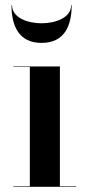

<svg xmlns="http://www.w3.org/2000/svg" viewBox="-20 -714 339 734"><path d="M26 -694H24C24 -615.5 51.5 -550 139 -550C226.5 -550 254 -615.5 254 -694H252C252 -646.5 193 -625 139 -625C85 -625 26 -646.5 26 -694ZM31.5 -2V0H271.5V-2H209V-460H31.5V-458H94V-2Z"/></svg>

Font: Bodoni* 96pt Medium
Style: Regular
Weight: 500
Version: Version 2.3